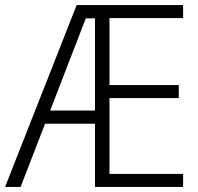

<svg xmlns="http://www.w3.org/2000/svg" viewBox="-21 -734 779 754"><path d="M698 0H352V-248H156L60 0H-1L280 -714H698V-663H409V-400H681V-349H409V-51H698ZM176 -300H352V-662H316Z"/></svg>

Font: Noto Sans Khmer UI SemiCondensed Light
Style: Regular
Weight: 300
Width: 4
Designer: Danh Hong and the Monotype Design Team
Foundry: Monotype Imaging Inc.
Version: Version 2.002; ttfautohint (v1.8.4.7-5d5b)